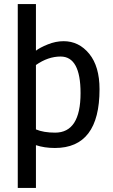

<svg xmlns="http://www.w3.org/2000/svg" viewBox="-20 -720 558 951"><path d="M158 -700V-469Q177 -484 216.5 -500Q256 -516 295 -516Q371 -516 422 -453.5Q473 -391 473 -278Q473 13 252 13Q200 13 158 -1V211H68V-700ZM280 -440Q218 -440 158 -398V-79Q196 -63 253 -63Q379 -63 379 -259Q379 -440 280 -440Z"/></svg>

Font: Rambla
Style: Regular
Weight: 400
Designer: Martin Sommaruga
Foundry: Martin Sommaruga
Version: Version 1.001